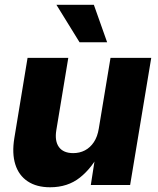

<svg xmlns="http://www.w3.org/2000/svg" viewBox="-20 -770 657 799"><path d="M188.5 9.3Q132.3 9.3 95.2 -15.4Q58.1 -40 43.7 -85.9Q29.3 -131.8 39.6 -194.8L94.7 -529.3H264.2L214.4 -228.5Q207 -183.1 225.3 -158Q243.7 -132.8 284.7 -132.8Q311.5 -132.8 333.5 -144.3Q355.5 -155.8 370.6 -178.5Q385.7 -201.2 391.1 -234.9L439.9 -529.3H609.4L521.5 0H357.9L379.4 -138.2H396.5Q363.3 -71.3 312.5 -31Q261.7 9.3 188.5 9.3ZM311 -594.2 214.8 -750H370.6L425.8 -594.2Z"/></svg>

Font: Inter 24pt ExtraBold
Style: Italic
Weight: 800
Italic angle: -9.3988°
Designer: Rasmus Andersson
Foundry: rsms
Version: Version 4.001;git-66647c0bb